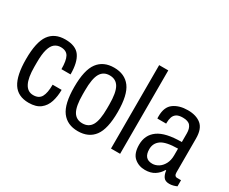

<svg xmlns="http://www.w3.org/2000/svg" viewBox="-111 -1076 1721 1441"><g transform="rotate(30 750.0 -355.5)"><path d="M215 12Q121 12 78 -55Q35 -122 35 -263Q35 -410 80.5 -474Q126 -538 218 -538Q309 -538 345.5 -486Q382 -434 382 -330H303Q303 -404 284.5 -437.5Q266 -471 217 -471Q187 -471 164.5 -453.5Q142 -436 130 -394.5Q118 -353 118 -280V-244Q118 -55 216 -55Q265 -55 284.5 -90Q304 -125 304 -196H382Q382 -140 367 -92.5Q352 -45 315.5 -16.5Q279 12 215 12Z M641 12Q549 12 501 -52Q453 -116 453 -263Q453 -410 501 -474Q549 -538 641 -538Q734 -538 782 -474Q830 -410 830 -263Q830 -116 782 -52Q734 12 641 12ZM641 -56Q696 -56 721.5 -100Q747 -144 747 -246V-280Q747 -382 721.5 -426.5Q696 -471 641 -471Q587 -471 561.5 -426.5Q536 -382 536 -280V-246Q536 -144 561.5 -100Q587 -56 641 -56Z M923 0V-723H1002V0Z M1223 12Q1168 12 1129.5 -21.5Q1091 -55 1091 -131Q1091 -216 1155 -262Q1219 -308 1359 -308V-383Q1359 -425 1340.5 -448Q1322 -471 1275 -471Q1239 -471 1220.5 -458.5Q1202 -446 1195 -424.5Q1188 -403 1188 -378V-369H1112Q1111 -373 1111 -378Q1111 -383 1111 -389Q1111 -470 1159 -504Q1207 -538 1280 -538Q1353 -538 1395.5 -503Q1438 -468 1438 -384V-91Q1438 -57 1464 -57H1497V-4Q1484 2 1467.5 6.5Q1451 11 1433 11Q1397 11 1382 -11Q1367 -33 1364 -65H1358Q1339 -31 1305.5 -9.5Q1272 12 1223 12ZM1247 -56Q1274 -56 1299.5 -71.5Q1325 -87 1342 -118Q1359 -149 1359 -193V-251Q1256 -250 1215 -221Q1174 -192 1174 -140Q1174 -56 1247 -56Z"/></g></svg>

Font: Archivo Condensed
Style: Regular
Weight: 400
Width: 3
Designer: Hector Gatti
Foundry: Omnibus-Type
Version: Version 2.001; ttfautohint (v1.8.3)